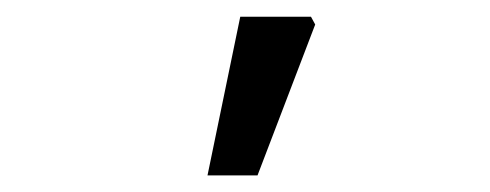

<svg xmlns="http://www.w3.org/2000/svg" viewBox="-20 -772 582 228"><path d="M226.4 -563.7 265.3 -752.1H349.3L354.3 -742.9L285.8 -563.7Z"/></svg>

Font: Source Sans 3
Style: Regular
Weight: 200
Designer: Paul D. Hunt
Foundry: Adobe
Version: Version 3.046;hotconv 1.0.118;makeotfexe 2.5.65603